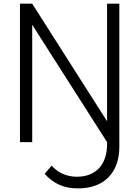

<svg xmlns="http://www.w3.org/2000/svg" viewBox="-20 -770 746 1040"><path d="M154.5 -750 560 -113.2V-750H626.4V25Q626.4 78.2 611.1 120Q595.9 161.8 567 190.9Q538.2 220 496.8 235.2Q455.5 250.5 402.7 250.5Q346.4 250.5 303.2 231.8Q260 213.2 221.8 171.8L259.5 127.3Q290 160 324.5 173.6Q359.1 187.3 396.4 187.3Q435.9 187.3 466.6 174.8Q497.3 162.3 518 139.3Q538.6 116.4 549.3 83.9Q560 51.4 560 10.9V0L154.5 -635.9V0H88.2V-750Z"/></svg>

Font: Spartan
Style: Regular
Weight: 400
Designer: Matt Bailey, Mirko Velimirovic
Foundry: Matt Bailey
Version: Version 1.005